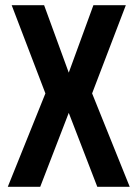

<svg xmlns="http://www.w3.org/2000/svg" viewBox="-20 -720 530 740"><path d="M10 0 155 -360 25 -700H150L245 -440L340 -700H465L335 -360L480 0H355L245 -285L135 0Z"/></svg>

Font: Cuprum
Style: Bold
Weight: 700
Designer: Jovanny Lemonad
Foundry: Jovanny Lemonad
Version: Version 2.000